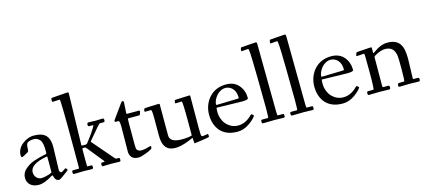

<svg xmlns="http://www.w3.org/2000/svg" viewBox="-55 -1154 3648 1644"><g transform="rotate(-15 1768.5 -332.0)"><path d="M335 -268.1 329.1 -64Q329.1 -44.9 342.8 -38.3Q345.5 -37.1 348.6 -37.1Q351.8 -37.1 369.3 -49.6Q386.7 -62 388.7 -62Q390.6 -62 396.9 -54.3Q403.1 -46.6 403.1 -43.8Q403.1 -41 396.4 -35.9Q389.6 -30.8 374.6 -19.8Q359.6 -8.8 339.8 5.6Q320.1 20 311.3 20Q302.5 20 296.3 17.6Q290 15.1 286.4 11.8Q282.7 8.5 279.4 2.9Q276.1 -2.7 274.7 -6.6Q273.2 -10.5 271.1 -17.1Q269 -23.7 267.6 -27.8Q265.4 -34.4 257.1 -29.1Q182.9 17.1 134.5 17.1Q86.2 17.1 59.1 -7Q32 -31 32 -71Q32 -116 69.1 -147.5Q106 -178.7 144.5 -191.9Q206.1 -212.6 259 -221.9Q263.9 -222.9 263.9 -237.5Q263.9 -252.2 263.7 -261.7Q263.4 -271.2 262.5 -286.3Q261.5 -301.3 259.2 -309.9Q256.8 -318.6 253.1 -330Q249.3 -341.3 242.9 -347.8Q236.6 -354.2 228 -360.4Q212.2 -372.1 187.6 -372.1Q163.1 -372.1 146.4 -365.1Q129.6 -358.2 124.9 -345.3Q120.1 -332.5 120.1 -308.1Q120.1 -283.7 110.5 -277.1Q100.8 -270.5 79.8 -259.8Q58.8 -249 54.9 -249Q45.9 -249 45.9 -270.6Q45.9 -292.2 55.7 -314.1Q65.4 -335.9 81.5 -351.7Q97.7 -367.4 117.9 -378.9Q158.2 -402.1 194.7 -402.1Q231.2 -402.1 254.4 -395.8Q277.6 -389.4 292.7 -378.1Q307.9 -366.7 317.4 -349.6Q335 -318.4 335 -268.1ZM107.9 -99.1Q107.9 -83 114.9 -68.2Q121.8 -53.5 136.4 -43.2Q150.9 -33 169.3 -33Q187.7 -33 210.4 -38.6Q263.9 -51.8 263.9 -61V-191.9Q263.9 -200 261.6 -200Q259.3 -200 250.5 -198.2Q107.9 -170.4 107.9 -99.1Z M492.9 -642.1 436 -638.9Q428.5 -638.9 426.8 -640.5Q425 -642.1 425 -648.9V-659.9Q425 -667 427.2 -670.2Q429.4 -673.3 437 -674.1Q567.1 -684.1 574.6 -684.1Q582 -684.1 582 -676.8V-668L571 -221.9Q571 -215.1 573.1 -213.5Q575.2 -211.9 584 -211.9H606Q616.9 -211.9 622.4 -218.8Q627.9 -225.6 654.5 -261Q681.2 -296.4 697.8 -323.6Q714.4 -350.8 714.4 -353.9Q714.4 -356.9 703.9 -356.9H679.9Q668.2 -356.9 667.2 -366.2Q667 -368.2 667 -373Q667 -389.9 680.9 -389.9L742.9 -387.9L804.9 -389.9Q816.9 -389.9 816.9 -377.2Q816.9 -364.5 814.6 -360.7Q812.3 -356.9 804 -356.9H772Q764.4 -356.9 682.1 -256.8Q662.8 -233.6 661 -231.6Q659.2 -229.5 658.3 -227.7Q657.5 -225.8 657.2 -225.3Q657 -224.9 657.6 -223.4Q658.2 -221.9 658.7 -221.3Q659.2 -220.7 661 -218.6Q662.8 -216.6 664.1 -215.1L814.9 -40Q822 -31.5 825.2 -29.8Q828.4 -28.1 835 -28.1H846.9Q856.7 -28.1 858.8 -25Q860.8 -22 860.8 -14.4Q860.8 -6.8 860.6 -4.5Q860.4 -2.2 859.1 0.5Q857.2 4.9 846.9 4.9L777.8 2.9L707 4.9Q698.2 4.9 696 1.2Q693.8 -2.4 693.8 -11.5Q693.8 -20.5 696.3 -24.3Q698.7 -28.1 707 -28.1H720Q728.8 -28.1 726.6 -32.2Q725.8 -33.7 722.9 -38.1L613 -174.1Q604 -185.3 600.8 -187.6Q597.7 -189.9 591.1 -189.9H578.9Q574 -189.9 572.5 -187.7Q571 -185.5 571 -177V-93Q571 -28.1 573 -28.1H605Q614 -28.1 616 -24.2Q617.9 -20.3 617.9 -9Q617.9 4.9 605 4.9L533.9 2.9L450 4.9Q440.4 4.9 439 1.5Q437 -3.4 437 -10Q437 -16.6 437.3 -18.8Q437.5 -21 438.5 -23.4Q440.2 -28.1 449 -28.1H492.9Q499 -28.1 500 -29.9Q501 -31.7 501 -43V-236.1Q501 -642.1 492.9 -642.1Z M942.9 -275.9Q942.9 -334 931.9 -334H907Q898.9 -334 898.9 -344Q898.9 -349.1 903.8 -354L994.9 -481Q1000.7 -490 1007.8 -490Q1018.8 -490 1018.8 -478L1012.9 -382.1Q1012.9 -376.7 1013.9 -375.9Q1014.9 -375 1021 -375H1124Q1130.9 -375 1130.9 -368.9Q1130.9 -367.7 1127.9 -355.1Q1125 -342.5 1121.7 -338.7Q1118.4 -335 1111.8 -335H1016.8Q1012.9 -335 1012.9 -292V-100.1Q1012.9 -63.5 1020.5 -55.7Q1034.7 -41 1054.8 -41Q1075 -41 1093.1 -44.9Q1111.3 -48.8 1123.9 -52.9Q1136.5 -56.9 1140.7 -56.9Q1145 -56.9 1145 -47.5Q1145 -38.1 1144.2 -36.5Q1143.3 -34.9 1132.6 -27Q1121.8 -19 1080.9 -3.5Q1040 12 1017.6 12Q995.1 12 979.9 5.4Q964.6 -1.2 956.3 -12.2Q940.9 -32.7 940.9 -59.1Z M1224.9 -353 1175.8 -352.1Q1167.7 -352.1 1167.7 -356.9Q1167.7 -380.6 1179.7 -382.1Q1181.4 -382.3 1182.1 -382.3Q1186.5 -383.1 1232.1 -385Q1277.6 -387 1292.7 -387Q1307.9 -387 1308.8 -385.1Q1309.8 -383.3 1309.8 -377.9V-106Q1309.8 -42 1417.7 -42Q1445.6 -42 1475.7 -46Q1505.9 -50 1505.9 -54.9V-173.1Q1505.9 -356 1497.8 -356L1447.8 -354Q1439.7 -354 1439.7 -356.9Q1439.7 -378.7 1443.8 -381.3Q1448 -384 1454.8 -384L1570.8 -388.9Q1580.8 -388.9 1580.8 -384V-379.9Q1579.8 -141.1 1579.8 -97.3Q1579.8 -53.5 1581.2 -42Q1582.5 -30.5 1585.7 -26.7Q1588.9 -22.9 1595.7 -22.9L1639.6 -29.1Q1645.8 -29.1 1645.8 -16.8Q1645.8 -4.6 1644 -2.1Q1642.3 0.5 1578.2 9.8Q1514.2 19 1512.2 19Q1510.3 19 1509 -6.5Q1507.8 -32 1507.2 -32Q1506.6 -32 1496.7 -27.2Q1486.8 -22.5 1470.3 -15.7Q1453.9 -9 1434.1 -2.4Q1357.2 23.9 1303.7 8.8Q1233.6 -11.2 1233.6 -122.1V-279.1Q1233.6 -353 1224.9 -353Z M1995.6 -221.9 1772.5 -227.1Q1769.5 -219.7 1769.5 -188.2Q1769.5 -156.7 1781.7 -125.5Q1793.9 -94.2 1814 -74.2Q1856.7 -32 1912.6 -32Q1980.7 -32 2036.6 -90.3Q2043.2 -96.9 2044.9 -96.9Q2046.6 -96.9 2055.5 -89.2Q2064.5 -81.5 2064.5 -79.6Q2064.5 -77.6 2056.5 -67.5Q2048.6 -57.4 2032.6 -42.8Q2016.6 -28.3 1996.1 -14.6Q1946.8 18.1 1894.9 18.1Q1843 18.1 1805.9 3.1Q1768.8 -12 1744.5 -38.9Q1720.2 -65.9 1707.4 -103.1Q1694.6 -140.4 1694.6 -185.1Q1694.6 -229.7 1709.7 -269Q1724.9 -308.3 1751.5 -336.9Q1809.3 -398.9 1900.4 -398.9Q1974.4 -398.9 2014.6 -349.6Q2052.5 -303.2 2052.5 -237.1Q2052.5 -221.9 1995.6 -221.9ZM1955.1 -254.4Q1977.5 -254.4 1977.5 -258.1Q1977.5 -329.8 1933.1 -357.7Q1911.6 -371.1 1888.5 -371.1Q1865.5 -371.1 1844.4 -359.9Q1823.2 -348.6 1808.6 -331.3Q1777.3 -293.9 1774.4 -254.9Q1774.4 -250 1783.4 -250Z M2106.4 -638.9Q2101.6 -638.9 2101.6 -645.6Q2101.6 -652.3 2103.3 -658.7Q2105 -665 2105.3 -666.4Q2105.7 -667.7 2106.4 -668.7Q2107.2 -669.7 2107.4 -670.2Q2107.7 -670.7 2109 -671Q2110.4 -671.4 2110.8 -671.4Q2113.3 -672.1 2174.9 -676.5Q2236.6 -680.9 2241.9 -680.9Q2250.5 -680.9 2250.5 -663.1L2256.3 -64Q2256.3 -28.1 2261.5 -28.1H2304.4Q2312.7 -28.1 2314.6 -24.8Q2316.4 -21.5 2316.4 -13.9Q2316.4 -6.3 2316.2 -4Q2315.9 -1.7 2314.9 1Q2313 4.9 2304.4 4.9L2221.4 2.9L2125.5 4.9Q2117.2 4.9 2114.9 1.1Q2112.5 -2.7 2112.5 -11.6Q2112.5 -20.5 2114.7 -24.3Q2116.9 -28.1 2124.5 -28.1H2175.5Q2180.4 -28.1 2180.4 -111.2Q2180.4 -194.3 2177.5 -382.2Q2174.6 -570.1 2171.9 -600.2Q2169.2 -630.4 2168.6 -632.9Q2168 -635.5 2167.6 -637.2Q2167.2 -638.9 2166.4 -640Q2165.5 -641.1 2165 -641.6Q2164.3 -643.1 2162.4 -643.1H2158.4Z M2363.3 -638.9Q2358.4 -638.9 2358.4 -645.6Q2358.4 -652.3 2360.1 -658.7Q2361.8 -665 2362.2 -666.4Q2362.5 -667.7 2363.3 -668.7Q2364 -669.7 2364.3 -670.2Q2364.5 -670.7 2365.8 -671Q2367.2 -671.4 2367.7 -671.4Q2370.1 -672.1 2431.8 -676.5Q2493.4 -680.9 2498.8 -680.9Q2507.3 -680.9 2507.3 -663.1L2513.2 -64Q2513.2 -28.1 2518.3 -28.1H2561.3Q2569.6 -28.1 2571.4 -24.8Q2573.2 -21.5 2573.2 -13.9Q2573.2 -6.3 2573 -4Q2572.8 -1.7 2571.8 1Q2569.8 4.9 2561.3 4.9L2478.3 2.9L2382.3 4.9Q2374 4.9 2371.7 1.1Q2369.4 -2.7 2369.4 -11.6Q2369.4 -20.5 2371.6 -24.3Q2373.8 -28.1 2381.3 -28.1H2432.4Q2437.3 -28.1 2437.3 -111.2Q2437.3 -194.3 2434.3 -382.2Q2431.4 -570.1 2428.7 -600.2Q2426 -630.4 2425.4 -632.9Q2424.8 -635.5 2424.4 -637.2Q2424.1 -638.9 2423.2 -640Q2422.4 -641.1 2421.9 -641.6Q2421.1 -643.1 2419.2 -643.1H2415.3Z M2928.2 -221.9 2705.1 -227.1Q2702.1 -219.7 2702.1 -188.2Q2702.1 -156.7 2714.4 -125.5Q2726.6 -94.2 2746.6 -74.2Q2789.3 -32 2845.2 -32Q2913.3 -32 2969.2 -90.3Q2975.8 -96.9 2977.5 -96.9Q2979.2 -96.9 2988.2 -89.2Q2997.1 -81.5 2997.1 -79.6Q2997.1 -77.6 2989.1 -67.5Q2981.2 -57.4 2965.2 -42.8Q2949.2 -28.3 2928.7 -14.6Q2879.4 18.1 2827.5 18.1Q2775.6 18.1 2738.5 3.1Q2701.4 -12 2677.1 -38.9Q2652.8 -65.9 2640 -103.1Q2627.2 -140.4 2627.2 -185.1Q2627.2 -229.7 2642.3 -269Q2657.5 -308.3 2684.1 -336.9Q2741.9 -398.9 2833 -398.9Q2907 -398.9 2947.3 -349.6Q2985.1 -303.2 2985.1 -237.1Q2985.1 -221.9 2928.2 -221.9ZM2887.7 -254.4Q2910.2 -254.4 2910.2 -258.1Q2910.2 -329.8 2865.7 -357.7Q2844.2 -371.1 2821.2 -371.1Q2798.1 -371.1 2777 -359.9Q2755.9 -348.6 2741.2 -331.3Q2710 -293.9 2707 -254.9Q2707 -250 2716.1 -250Z M3109.4 -347.2 3047.9 -343Q3043 -343 3043 -347.7Q3043 -352.3 3047.1 -362.9Q3051.3 -373.5 3053.3 -374.9Q3055.4 -376.2 3063.5 -376.8Q3071.5 -377.4 3116.1 -380.2Q3160.6 -383.1 3169.4 -383.8Q3178.2 -384.5 3179.9 -384.2Q3181.6 -383.8 3183 -383.9Q3184.3 -384 3185.3 -383.3Q3186.3 -382.6 3187 -382.4Q3187.7 -382.3 3188.1 -381.2Q3188.5 -380.1 3188.7 -379.6Q3189 -379.2 3189 -377.7V-335.9Q3189 -330.1 3190.3 -330.1Q3191.7 -330.1 3192.6 -330.8Q3193.6 -331.5 3194.6 -332.3Q3197.5 -334.5 3200.8 -336.5Q3204.1 -338.6 3215.3 -346.2Q3226.6 -353.8 3233.2 -357.9Q3239.7 -362.1 3252.1 -368.4Q3264.4 -374.8 3274.9 -378.2Q3301.5 -387 3327.5 -387Q3353.5 -387 3373.4 -382Q3393.3 -377 3407.3 -368.5Q3421.4 -360.1 3431.8 -346.8Q3442.1 -333.5 3448.5 -319Q3454.8 -304.4 3458.5 -285.2Q3464.8 -252 3464.8 -207L3460 -37.1Q3460 -30.3 3460.9 -29.2Q3461.9 -28.1 3468 -28.1H3498Q3507.8 -28.1 3511.4 -24.8Q3514.9 -21.5 3514.9 -12.6Q3514.9 -3.7 3512.2 0.6Q3509.5 4.9 3500 4.9L3425 2.9L3337.9 4.9Q3327.4 4.9 3325.2 2Q3323 -1 3323 -11Q3323 -28.1 3338.9 -28.1H3381.8Q3387.9 -28.1 3387.9 -131.5Q3387.9 -234.9 3385.5 -252.9Q3383.1 -271 3376.7 -287.6Q3370.4 -304.2 3360.1 -315.2Q3337.9 -339.1 3294.9 -339.1Q3261.7 -339.1 3217.5 -316.4Q3196.8 -305.7 3193.8 -301.6Q3190.9 -297.6 3190.9 -291L3189.9 -43.9Q3189.9 -32.2 3191.4 -30.2Q3192.9 -28.1 3200 -28.1H3238Q3247.6 -28.1 3249.8 -24.5Q3252 -21 3252 -14.3Q3252 -7.6 3251.7 -5.4Q3251.5 -3.2 3250.5 -0.5Q3248.3 4.9 3239 4.9L3155 2.9L3064 4.9Q3054.4 4.9 3053 1.5Q3051 -3.4 3051 -12Q3051 -20.5 3053.3 -24.3Q3055.7 -28.1 3064 -28.1H3108.9Q3116.9 -28.1 3116.9 -166.5Q3116.9 -304.9 3115.8 -322.1Q3114.7 -339.4 3114.3 -341.6Q3113.8 -343.8 3113.3 -345Q3112.1 -347.2 3109.4 -347.2Z"/></g></svg>

Font: Fanwood Text
Style: Regular
Weight: 400
Version: Version 1.1001